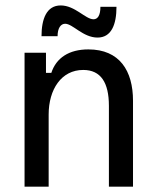

<svg xmlns="http://www.w3.org/2000/svg" viewBox="-20 -697 582 717"><path d="M195 -561.7C195 -591.7 206.7 -608.3 223.3 -608.3C251.7 -608.3 290 -556.7 344.2 -556.7C395.8 -556.7 415 -605 415 -671.7H355C355 -638.3 344.2 -625 329.2 -625C299.2 -625 260 -676.7 206.7 -676.7C154.2 -676.7 135 -626.7 135 -561.7ZM161.7 0V-269.2C161.7 -363.3 209.2 -435.8 290.8 -435.8C356.7 -435.8 386.7 -388.3 386.7 -301.7V0H476.7V-320.8C476.7 -432.5 426.7 -512.5 310 -512.5C237.5 -512.5 190 -480.8 171.7 -425H151.7V-500H71.7V0Z"/></svg>

Font: Familjen Grotesk
Style: Regular
Weight: 400
Designer: Anders Wikstroem, Jonas Baeckman, Matilda Gysing, Kristian Moeller
Foundry: Familjen STHLM AB
Version: Version 2.000